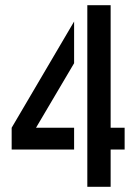

<svg xmlns="http://www.w3.org/2000/svg" viewBox="-20 -721 536 741"><path d="M317 0V-701H407V-228H461V-144H407V0ZM25 -144V-228L266 -638V-477L119 -228H266V-144Z"/></svg>

Font: Stick No Bills Medium
Style: Regular
Weight: 500
Version: Version 2.000